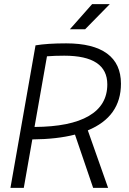

<svg xmlns="http://www.w3.org/2000/svg" viewBox="-20 -914 626 934"><path d="M30.8 0 152.8 -693.4Q210.4 -703.1 301.8 -703.1Q433.1 -703.1 500.7 -653.6Q568.4 -604 568.4 -506.8Q568.4 -346.2 407.2 -279.8L505.9 0H433.1L344.7 -259.3Q257.3 -236.8 137.2 -235.8L95.7 0ZM147.9 -296.4Q322.3 -297.4 412.1 -349.9Q502 -402.3 502 -503.4Q502 -643.1 292.5 -643.1Q246.6 -643.1 208.5 -640.1ZM319.8 -771.5 428.2 -894H514.2L394 -771.5Z"/></svg>

Font: Cascadia Code PL Light
Style: Italic
Weight: 300
Italic angle: -10°
Monospace: yes
Designer: Aaron Bell
Foundry: Saja Typeworks
Version: Version 2404.023; ttfautohint (v1.8.4)